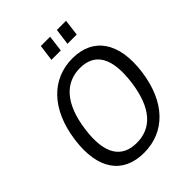

<svg xmlns="http://www.w3.org/2000/svg" viewBox="-264 -1093 1244 1244"><g transform="rotate(-45 358.0 -471.5)"><path d="M318 10C509 10 645 -127 678 -369C711 -613 611 -752 422 -752C232 -752 94 -612 61 -368C28 -126 126 10 318 10ZM330 -69C195 -69 128 -163 156 -368C184 -576 278 -673 412 -673C546 -673 610 -577 582 -368C554 -162 464 -69 330 -69ZM334 -953 319 -841H405L419 -953ZM481 -953 466 -841H551L565 -953Z"/></g></svg>

Font: Cheyenne Sans
Style: Italic
Weight: 400
Italic angle: -8.13011°
Designer: The Public Sans project authors (U.S. Web Design System), Libre Franklin designed by Pablo Impallari and Rodrigo Fuenzal
Foundry: The Cheyenne Sans Project Authors
Version: Version 2.007